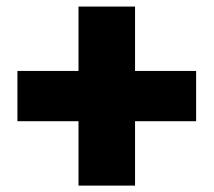

<svg xmlns="http://www.w3.org/2000/svg" viewBox="-20 -621 664 597"><path d="M34.2 -244.1V-400.4H224.1V-600.6H399.9V-400.4H589.8V-244.1H399.9V-43.9H224.1V-244.1Z"/></svg>

Font: Giphurs Black
Style: Regular
Weight: 900
Version: Version 0.920; ttfautohint (v1.8.4.7-5d5b)